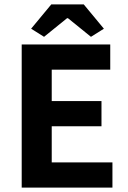

<svg xmlns="http://www.w3.org/2000/svg" viewBox="-20 -856 585 876"><path d="M181 -688 122 -725 214 -836H362L454 -725L395 -688L290 -773H286ZM79 0V-653H483V-538H216V-395H443V-280H216V-115H493V0Z"/></svg>

Font: Assistant
Style: Bold
Weight: 700
Designer: Hebrew By Ben Nathan, Latin by Paul Hunt
Version: Version 2.001;PS 002.001;hotconv 1.0.88;makeotf.lib2.5.64775